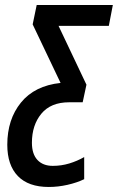

<svg xmlns="http://www.w3.org/2000/svg" viewBox="-20 -734 469 764"><path d="M174 10Q93 10 51 -33.5Q9 -77 9 -158Q9 -259 63.5 -326Q118 -393 221 -404L110 -637L126 -714H429L413 -631H213L324 -397L309 -327H255Q182 -327 144.5 -281.5Q107 -236 107 -166Q107 -121 129 -97.5Q151 -74 190 -74Q224 -74 255.5 -83.5Q287 -93 315 -109V-21Q286 -7 248.5 1.5Q211 10 174 10Z"/></svg>

Font: Noto Sans ExtraCondensed Medium
Style: Italic
Weight: 500
Width: 2
Italic angle: -12°
Designer: Monotype Design Team
Foundry: Monotype Imaging Inc.
Version: Version 2.013; ttfautohint (v1.8.4.7-5d5b)